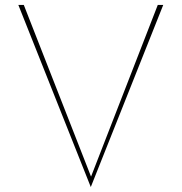

<svg xmlns="http://www.w3.org/2000/svg" viewBox="-20 -722 732 774"><path d="M638 -702 346 32 54 -702H76L347 -10L616 -702Z"/></svg>

Font: Josefin Sans Thin
Style: Regular
Weight: 250
Designer: Santiago Orozco
Foundry: Typemade
Version: Version 2.000